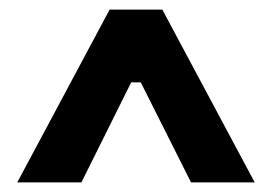

<svg xmlns="http://www.w3.org/2000/svg" viewBox="-20 -720 569 401"><path d="M16 -339H150L254 -548H274L379 -339H512L319 -700H209Z"/></svg>

Font: Fixel Text Bold
Style: Bold
Weight: 700
Width: 4
Designer: AlfaBravo + MacPaw
Foundry: Kyrylo Tkachov, Marchela Mozhyna, Serhii Makarenko, Maria Weinstein, Zakhar Kryvoshyya
Version: Version 1.211